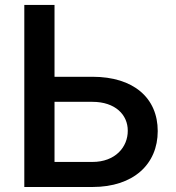

<svg xmlns="http://www.w3.org/2000/svg" viewBox="-20 -747 705 767"><path d="M349.4 -440.3H197.8V-727.3H77.1V0H349.4C513.8 0 610.1 -91.6 610.1 -223.4C610.1 -355.5 513.8 -440.3 349.4 -440.3ZM197.8 -100.1V-340.2H349.4C440.3 -340.2 490.8 -288.4 490.4 -224.8C490.8 -159.4 440.3 -100.1 349.4 -100.1Z"/></svg>

Font: Magic Ui Pro Semi Bold
Style: Regular
Weight: 600
Designer: Stefan Endress, Andreas Faust
Version: Version 1.000;FEAKit 1.0